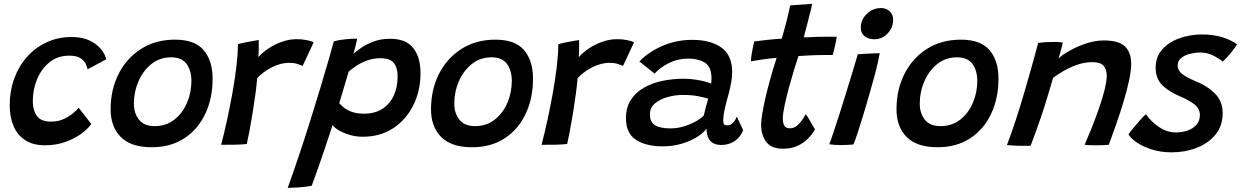

<svg xmlns="http://www.w3.org/2000/svg" viewBox="-20 -736 6321 978"><path d="M445 -104.5Q427.5 -79.5 393.5 -54.5Q359.5 -29.5 312.5 -12.8Q265.5 4 210 4Q147.5 4 107.5 -22.5Q67.5 -49 48.5 -95Q29.5 -141 29.5 -199.5Q29.5 -272 52.2 -335Q75 -398 117.2 -445.8Q159.5 -493.5 217.5 -520.5Q275.5 -547.5 345.5 -547.5Q415 -547.5 462 -514.8Q509 -482 521 -434L426 -383Q425 -390 418.5 -406.8Q412 -423.5 392.5 -438Q373 -452.5 333 -452.5Q274.5 -452.5 233 -419.5Q191.5 -386.5 169.2 -333.5Q147 -280.5 147 -220.5Q147 -175 167.8 -145.8Q188.5 -116.5 239.5 -116.5Q278 -116.5 308 -131.2Q338 -146 357 -163.2Q376 -180.5 381 -187Z M752.5 14Q647 14 595.2 -38.2Q543.5 -90.5 543.5 -179Q543.5 -279.5 584.2 -359.8Q625 -440 698.8 -487Q772.5 -534 872 -534Q972 -534 1017.5 -480.5Q1063 -427 1063 -335Q1063 -236 1026 -157Q989 -78 919.5 -32Q850 14 752.5 14ZM767.5 -93.5Q826 -93.5 868 -126.5Q910 -159.5 932.5 -212.2Q955 -265 955 -324Q955 -376.5 930.5 -410.2Q906 -444 852 -444Q793.5 -444 750.8 -409.5Q708 -375 685 -321.2Q662 -267.5 662 -209Q662 -158.5 688.2 -126Q714.5 -93.5 767.5 -93.5Z M1296.5 -445Q1317 -469 1348.5 -489.8Q1380 -510.5 1417 -523.5Q1454 -536.5 1491 -536.5Q1516 -536.5 1541.5 -531.8Q1567 -527 1577.5 -520L1521.5 -400Q1511 -405 1494.2 -410.5Q1477.5 -416 1452 -416Q1410.5 -416 1366 -393.8Q1321.5 -371.5 1290 -338Q1287.5 -304.5 1281 -256.2Q1274.5 -208 1266.2 -157.5Q1258 -107 1250 -65Q1242 -23 1237 -2.5Q1210 0.5 1173.8 1.2Q1137.5 2 1106.5 1.5Q1121.5 -55.5 1136.2 -123Q1151 -190.5 1163.5 -260Q1176 -329.5 1183.8 -394.2Q1191.5 -459 1192 -511Q1210 -516 1232.5 -520.5Q1255 -525 1273.5 -528.2Q1292 -531.5 1298 -532Q1298 -514 1297.8 -487Q1297.5 -460 1296.5 -445Z M1445.5 221Q1473.5 143.5 1502.5 57Q1531.5 -29.5 1558.8 -116.2Q1586 -203 1609.8 -281.8Q1633.5 -360.5 1651.8 -423.5Q1670 -486.5 1680.5 -525.5Q1706 -532.5 1738.2 -535.8Q1770.5 -539 1799.5 -539Q1797 -525 1791.2 -502.5Q1785.5 -480 1780.5 -462Q1794 -475 1820.5 -493Q1847 -511 1884 -524.8Q1921 -538.5 1966.5 -538.5Q2048.5 -538.5 2085.2 -491Q2122 -443.5 2122 -364Q2122 -274.5 2085.8 -200.8Q2049.5 -127 1983.5 -83.2Q1917.5 -39.5 1827.5 -39.5Q1791.5 -39.5 1759.2 -49.5Q1727 -59.5 1704 -73.5Q1681 -87.5 1674 -99Q1670.5 -87.5 1661 -58.5Q1651.5 -29.5 1638.5 8.8Q1625.5 47 1612 86.5Q1598.5 126 1586.5 159.2Q1574.5 192.5 1567.5 210.5Q1535 216.5 1499.2 218.8Q1463.5 221 1445.5 221ZM1834.5 -157Q1890 -157 1928 -181.8Q1966 -206.5 1985.8 -249.5Q2005.5 -292.5 2005.5 -346.5Q2005.5 -391.5 1985.8 -415.5Q1966 -439.5 1917.5 -439.5Q1880 -439.5 1847.5 -427Q1815 -414.5 1791.2 -398.2Q1767.5 -382 1755.5 -370.5Q1753.5 -363 1746.8 -340.2Q1740 -317.5 1732 -290.5Q1724 -263.5 1717.2 -240.8Q1710.5 -218 1708 -210.5Q1715.5 -201.5 1730.8 -188.8Q1746 -176 1771.5 -166.5Q1797 -157 1834.5 -157Z M2384.5 14Q2279 14 2227.2 -38.2Q2175.5 -90.5 2175.5 -179Q2175.5 -279.5 2216.2 -359.8Q2257 -440 2330.8 -487Q2404.5 -534 2504 -534Q2604 -534 2649.5 -480.5Q2695 -427 2695 -335Q2695 -236 2658 -157Q2621 -78 2551.5 -32Q2482 14 2384.5 14ZM2399.5 -93.5Q2458 -93.5 2500 -126.5Q2542 -159.5 2564.5 -212.2Q2587 -265 2587 -324Q2587 -376.5 2562.5 -410.2Q2538 -444 2484 -444Q2425.5 -444 2382.8 -409.5Q2340 -375 2317 -321.2Q2294 -267.5 2294 -209Q2294 -158.5 2320.2 -126Q2346.5 -93.5 2399.5 -93.5Z M2928.5 -445Q2949 -469 2980.5 -489.8Q3012 -510.5 3049 -523.5Q3086 -536.5 3123 -536.5Q3148 -536.5 3173.5 -531.8Q3199 -527 3209.5 -520L3153.5 -400Q3143 -405 3126.2 -410.5Q3109.5 -416 3084 -416Q3042.5 -416 2998 -393.8Q2953.5 -371.5 2922 -338Q2919.5 -304.5 2913 -256.2Q2906.5 -208 2898.2 -157.5Q2890 -107 2882 -65Q2874 -23 2869 -2.5Q2842 0.5 2805.8 1.2Q2769.5 2 2738.5 1.5Q2753.5 -55.5 2768.2 -123Q2783 -190.5 2795.5 -260Q2808 -329.5 2815.8 -394.2Q2823.5 -459 2824 -511Q2842 -516 2864.5 -520.5Q2887 -525 2905.5 -528.2Q2924 -531.5 2930 -532Q2930 -514 2929.8 -487Q2929.5 -460 2928.5 -445Z M3356 9.5Q3270 9.5 3219.2 -24Q3168.5 -57.5 3168.5 -133.5Q3168.5 -188.5 3193 -226.8Q3217.5 -265 3259.5 -289Q3301.5 -313 3354 -324Q3406.5 -335 3462 -335Q3492.5 -335 3522 -330.5Q3551.5 -326 3573.5 -320Q3595.5 -314 3602.5 -310Q3604 -321.5 3604.2 -336.2Q3604.5 -351 3601.5 -365Q3597 -402 3565.5 -419.8Q3534 -437.5 3485.5 -437.5Q3432.5 -437.5 3386.8 -414.5Q3341 -391.5 3314.5 -361L3237 -423Q3282.5 -471 3353.8 -502Q3425 -533 3506 -533Q3599.5 -533 3654.5 -493.8Q3709.5 -454.5 3709.5 -368.5Q3709.5 -343.5 3704.2 -314.5Q3699 -285.5 3691 -256Q3680.5 -219.5 3672.2 -183.5Q3664 -147.5 3664 -121Q3664 -106.5 3669 -102Q3674 -97.5 3684 -97.5Q3715 -97.5 3733 -142L3765.5 -73Q3752 -37 3721.8 -17.2Q3691.5 2.5 3655 2.5Q3579 2.5 3579 -81Q3565 -60 3531.8 -39Q3498.5 -18 3453 -4.2Q3407.5 9.5 3356 9.5ZM3396.5 -82Q3440.5 -82 3487.8 -100.5Q3535 -119 3564.5 -146.5Q3570.5 -172 3576.2 -193.5Q3582 -215 3587.5 -233Q3575.5 -238 3540 -245.2Q3504.5 -252.5 3459 -252.5Q3420 -252.5 3381 -241.8Q3342 -231 3316.2 -209.2Q3290.5 -187.5 3290.5 -153.5Q3290.5 -114.5 3316.5 -98.2Q3342.5 -82 3396.5 -82Z M4131.5 -76.5Q4118.5 -54 4097.2 -31.5Q4076 -9 4044.2 6.2Q4012.5 21.5 3968.5 21.5Q3908.5 21.5 3882.8 -13.5Q3857 -48.5 3857 -101Q3857 -123 3863 -158.2Q3869 -193.5 3878.2 -234.2Q3887.5 -275 3898.5 -315.2Q3909.5 -355.5 3919.5 -388.8Q3929.5 -422 3936 -441.5Q3889 -437 3852.5 -431.5Q3816 -426 3804.5 -423.5Q3806 -443 3809.5 -464.8Q3813 -486.5 3816.8 -503.2Q3820.5 -520 3822 -525Q3851.5 -528.5 3888.2 -532.8Q3925 -537 3962 -539Q3968.5 -562 3975.5 -586.8Q3982.5 -611.5 3988.5 -635.5Q3993.5 -655.5 3998 -675.5Q4002.5 -695.5 4005 -708.5L4117 -716.5Q4116 -710.5 4108.8 -679.8Q4101.5 -649 4091.5 -612Q4087.5 -596.5 4083 -579.5Q4078.5 -562.5 4074 -545.5Q4089.5 -546 4112 -547Q4134.5 -548 4148 -548.5Q4182 -549.5 4209.2 -549Q4236.5 -548.5 4242 -548.5Q4240 -531 4233.5 -503.2Q4227 -475.5 4222 -456Q4217 -456 4188.2 -456Q4159.5 -456 4131.5 -455Q4112 -454.5 4088.8 -453Q4065.5 -451.5 4047 -450.5Q4038 -424.5 4024.8 -380.8Q4011.5 -337 3998.2 -288.2Q3985 -239.5 3976.2 -197.5Q3967.5 -155.5 3967.5 -133.5Q3967.5 -109.5 3975 -96Q3982.5 -82.5 4003.5 -82.5Q4023 -82.5 4038.8 -95Q4054.5 -107.5 4066 -124.5Q4077.5 -141.5 4085 -154.5Q4088.5 -150.5 4098.8 -132.8Q4109 -115 4119 -97.5Q4129 -80 4131.5 -76.5Z M4434 -536Q4403 -536 4383.8 -551.8Q4364.5 -567.5 4364.5 -593.5Q4364.5 -635.5 4395 -665.2Q4425.5 -695 4467.5 -695Q4495.5 -695 4512.5 -677.8Q4529.5 -660.5 4529.5 -635.5Q4529.5 -595.5 4501.5 -565.8Q4473.5 -536 4434 -536ZM4327 0Q4318.5 0.5 4300.2 1.8Q4282 3 4263 3Q4231 3 4204 -1Q4209.5 -14 4223.2 -54.8Q4237 -95.5 4254.8 -151.2Q4272.5 -207 4290.8 -266.2Q4309 -325.5 4324.8 -377Q4340.5 -428.5 4349.5 -459.5Q4362.5 -460.5 4383.8 -461.8Q4405 -463 4426.5 -464Q4448 -465 4461 -465Q4459 -451 4452 -419.5Q4445 -388 4435 -351Q4422.5 -304.5 4407 -250.8Q4391.5 -197 4376 -145.8Q4360.5 -94.5 4347.5 -55.5Q4334.5 -16.5 4327 0Z M4755.5 14Q4650 14 4598.2 -38.2Q4546.5 -90.5 4546.5 -179Q4546.5 -279.5 4587.2 -359.8Q4628 -440 4701.8 -487Q4775.5 -534 4875 -534Q4975 -534 5020.5 -480.5Q5066 -427 5066 -335Q5066 -236 5029 -157Q4992 -78 4922.5 -32Q4853 14 4755.5 14ZM4770.5 -93.5Q4829 -93.5 4871 -126.5Q4913 -159.5 4935.5 -212.2Q4958 -265 4958 -324Q4958 -376.5 4933.5 -410.2Q4909 -444 4855 -444Q4796.5 -444 4753.8 -409.5Q4711 -375 4688 -321.2Q4665 -267.5 4665 -209Q4665 -158.5 4691.2 -126Q4717.5 -93.5 4770.5 -93.5Z M5229.5 6.5Q5217.5 6.5 5201.5 6.8Q5185.5 7 5169 6.5Q5154 6 5135.8 5Q5117.5 4 5109 3Q5130.5 -52.5 5154 -124.2Q5177.5 -196 5205.5 -292.2Q5233.5 -388.5 5268.5 -517.5Q5283.5 -519.5 5303.5 -521Q5323.5 -522.5 5344.5 -522.5Q5358 -522.5 5371 -521.8Q5384 -521 5393.5 -519.5Q5392.5 -514 5388.8 -498.8Q5385 -483.5 5380.2 -466.5Q5375.5 -449.5 5372 -438.5Q5393 -458 5431 -479.2Q5469 -500.5 5514.5 -515.2Q5560 -530 5602 -530Q5678.5 -530 5710.2 -499.5Q5742 -469 5742 -410.5Q5742 -376 5731.2 -326.2Q5720.5 -276.5 5703.5 -219.8Q5686.5 -163 5666.5 -105.8Q5646.5 -48.5 5628 1.5Q5606.5 4 5567.5 4Q5548 4 5531 3.5Q5514 3 5505 1.5Q5521.5 -36.5 5541 -85.2Q5560.5 -134 5578 -184.2Q5595.5 -234.5 5606.5 -278.5Q5617.5 -322.5 5617.5 -351Q5617.5 -383.5 5600.8 -401.5Q5584 -419.5 5545 -419.5Q5505 -419.5 5467 -406.2Q5429 -393 5397.2 -374.2Q5365.5 -355.5 5344.5 -340Q5309 -216 5277.5 -125.2Q5246 -34.5 5229.5 6.5Z M5948 40Q5895 40 5850 26.2Q5805 12.5 5773.2 -8.5Q5741.5 -29.5 5728 -51.5Q5734.5 -61.5 5751.5 -82.2Q5768.5 -103 5787 -123.8Q5805.5 -144.5 5817 -154Q5841 -119 5882 -90.2Q5923 -61.5 5970.5 -61.5Q6001 -61.5 6028.8 -71Q6056.5 -80.5 6074.2 -100.2Q6092 -120 6092 -150Q6092 -182 6065 -203.5Q6038 -225 5993.5 -244Q5935.5 -268 5901 -301.5Q5866.5 -335 5866.5 -392Q5866.5 -435 5887 -466.8Q5907.5 -498.5 5941.8 -519.2Q5976 -540 6018 -550.2Q6060 -560.5 6102.5 -560.5Q6164 -560.5 6211 -544.8Q6258 -529 6281 -509.5Q6273 -496 6251.5 -469Q6230 -442 6208.5 -422Q6190 -438 6159.5 -453.2Q6129 -468.5 6093 -468.5Q6068.5 -468.5 6042 -462Q6015.5 -455.5 5997 -440.8Q5978.5 -426 5978.5 -401.5Q5978.5 -377 6001.8 -359Q6025 -341 6067.5 -323.5Q6128.5 -299.5 6168.2 -260Q6208 -220.5 6208 -160.5Q6208 -95 6171.2 -50.2Q6134.5 -5.5 6075.2 17.2Q6016 40 5948 40Z"/></svg>

Font: Grandstander Medium
Style: Italic
Weight: 500
Italic angle: -15°
Designer: Tyler Finck
Foundry: Etcetera Type Co
Version: Version 1.200; ttfautohint (v1.8.3)